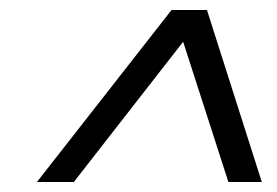

<svg xmlns="http://www.w3.org/2000/svg" viewBox="-20 -710 555 385"><path d="M54 -345 324 -690H395L505 -345H438L337 -658H372L128 -345Z"/></svg>

Font: Platypi Light ExtraBold
Style: Italic
Weight: 800
Italic angle: -13°
Version: Version 1.200